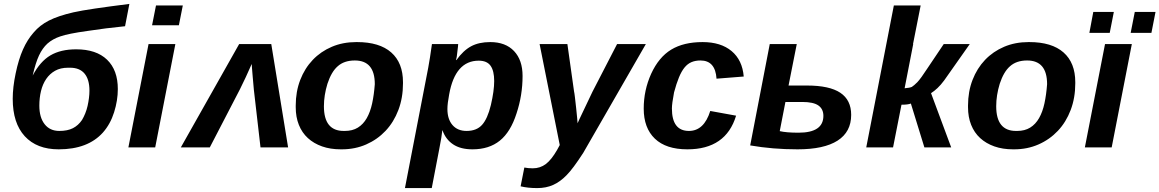

<svg xmlns="http://www.w3.org/2000/svg" viewBox="-20 -753 5924 981"><path d="M283 -84Q325 -84 352.5 -98Q380 -112 399 -140Q408 -155 415.5 -173.5Q423 -192 427.5 -212Q432 -232 434.5 -252Q437 -272 437 -290Q437 -347 412 -377Q387 -407 338 -407H328Q289 -407 261.5 -391.5Q234 -376 216 -349.5Q198 -323 189.5 -288Q181 -253 181 -213Q181 -153 208 -118.5Q235 -84 283 -84ZM280 10Q168 10 106.5 -57Q45 -124 45 -248Q45 -307 60 -378Q75 -450 97.5 -500.5Q120 -551 152 -587Q183 -624 230 -648Q277 -672 355 -690Q395 -699 466.5 -709.5Q538 -720 641 -733L619 -619Q568 -614 521 -608Q474 -602 428 -595Q377 -588 342.5 -581Q308 -574 288 -567Q249 -554 222 -530Q197 -507 179.5 -470Q162 -433 147 -367Q185 -439 237.5 -470Q290 -501 369 -501Q472 -501 527 -448Q582 -395 582 -298Q582 -240 563 -179.5Q544 -119 506 -76Q429 10 280 10Z M757 -624 777 -725H914L894 -624ZM636 0 739 -528H876L773 0Z M1202 -528H1366L1452 0H1311L1277 -295L1271 -363Q1269 -389 1267.5 -405Q1266 -421 1266 -426Q1236 -357 1206 -297L1052 0H904Z M2039 -327Q2039 -253 2015.5 -191Q1992 -129 1950 -84.5Q1908 -40 1851 -15Q1794 10 1727 10H1721Q1668 10 1625.5 -5Q1583 -20 1553 -47.5Q1523 -75 1507 -115Q1491 -155 1491 -205V-214Q1491 -285 1514 -344.5Q1537 -404 1578 -447Q1619 -490 1675.5 -514Q1732 -538 1800 -538H1804Q1919 -538 1979 -485Q2039 -432 2039 -333ZM1895 -323Q1895 -444 1793 -444Q1738 -444 1705 -414Q1673 -386 1653 -325Q1635 -266 1635 -210Q1635 -84 1736 -84H1742Q1781 -84 1808.5 -101Q1836 -118 1854 -149.5Q1872 -181 1881.5 -225Q1891 -269 1895 -323Z M2426 -443Q2306 -443 2275 -271Q2266 -224 2266 -196Q2266 -144 2292 -114Q2318 -84 2364 -84Q2415 -84 2443 -115Q2471 -146 2488 -216Q2505 -289 2505 -339Q2505 -391 2486.5 -417Q2468 -443 2426 -443ZM2312 -446Q2347 -495 2387 -516.5Q2427 -538 2485 -538Q2563 -538 2606.5 -492Q2650 -446 2650 -365Q2650 -266 2619 -173Q2589 -79 2534 -34.5Q2479 10 2394 10Q2333 10 2295 -15.5Q2257 -41 2241 -87H2240Q2237 -56 2225 5L2186 208H2049L2168 -407L2177 -460L2187 -528H2321Q2321 -524 2320 -515Q2319 -506 2317 -490Q2314 -458 2310 -446Z M2725 208Q2677 208 2640 199L2659 103Q2669 105 2680 106Q2691 107 2702 107Q2740 107 2769 85Q2798 63 2827 12L2840 -12L2737 -528H2879L2913 -286Q2915 -278 2917.5 -256.5Q2920 -235 2924 -199Q2927 -167 2929 -149Q2931 -131 2931 -125V-123L2939 -141L3007 -284L3133 -528H3280L2960 28Q2907 110 2875 142Q2842 176 2806 192Q2770 208 2725 208Z M3500 -84Q3577 -84 3609 -186L3741 -162Q3689 10 3492 10Q3383 10 3326 -44.5Q3269 -99 3269 -198Q3269 -292 3307 -376Q3346 -461 3409.5 -499.5Q3473 -538 3570 -538Q3663 -538 3718 -492Q3773 -446 3780 -362L3641 -351Q3635 -444 3559 -444Q3533 -444 3513 -435.5Q3493 -427 3477.5 -408Q3462 -389 3449 -357.5Q3436 -326 3424 -281Q3413 -223 3413 -199Q3413 -84 3500 -84Z M4051 -528 4009 -316H4103Q4218 -316 4273.5 -279Q4329 -242 4329 -166Q4329 -79 4259.5 -34.5Q4190 10 4055 10Q3991 10 3931 5Q3871 0 3813 -10L3913 -528ZM3964 -83Q3998 -75 4060 -75Q4187 -75 4187 -161Q4187 -196 4161.5 -214Q4136 -232 4079 -232H3993Z M4406 0 4547 -725H4684L4645 -528H4646L4602 -302Q4628 -304 4639 -309Q4650 -316 4667 -333Q4685 -352 4718 -403L4802 -528H4935L4804 -342Q4787 -319 4770 -303Q4753 -287 4737 -277L4840 0H4703L4634 -224Q4620 -218 4586 -218L4543 0Z M5474 -327Q5474 -253 5450.5 -191Q5427 -129 5385 -84.5Q5343 -40 5286 -15Q5229 10 5162 10H5156Q5103 10 5060.5 -5Q5018 -20 4988 -47.5Q4958 -75 4942 -115Q4926 -155 4926 -205V-214Q4926 -285 4949 -344.5Q4972 -404 5013 -447Q5054 -490 5110.5 -514Q5167 -538 5235 -538H5239Q5354 -538 5414 -485Q5474 -432 5474 -333ZM5330 -323Q5330 -444 5228 -444Q5173 -444 5140 -414Q5108 -386 5088 -325Q5070 -266 5070 -210Q5070 -84 5171 -84H5177Q5216 -84 5243.5 -101Q5271 -118 5289 -149.5Q5307 -181 5316.5 -225Q5326 -269 5330 -323Z M5523 0 5626 -528H5763L5660 0ZM5757 -585 5778 -692H5884L5863 -585ZM5546 -585 5566 -692H5671L5650 -585Z"/></svg>

Font: Libra Sans Modern
Style: Bold Italic
Weight: 700
Italic angle: -12°
Foundry: Stefan Peev, Context Ltd
Version: Version 1.000